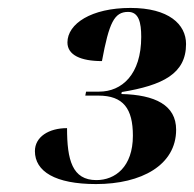

<svg xmlns="http://www.w3.org/2000/svg" viewBox="-20 -844 489 484"><path d="M222 -380C337 -380 424 -428 424 -517C424 -579 371 -605 286 -607L287 -612C390 -629 449 -658 449 -733C449 -783 405 -824 309 -824C210 -824 150 -784 150 -737C150 -705 184 -690 237 -690C255 -787 268 -814 303 -814C330 -814 336 -787 336 -751C336 -656 287 -613 230 -613H197L195 -603H228C291 -603 315 -570 315 -502C315 -423 270 -390 223 -390C162 -390 149 -441 149 -521C103 -521 68 -499 68 -463C68 -412 119 -380 222 -380Z"/></svg>

Font: Noto Serif Display ExtraBold
Style: Italic
Weight: 800
Italic angle: -12°
Designer: Monotype Design Team
Foundry: Monotype Imaging Inc.
Version: Version 2.009